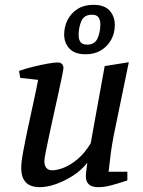

<svg xmlns="http://www.w3.org/2000/svg" viewBox="-20 -767 593 796"><path d="M144 9Q123 9 106 2Q89 -5 78.5 -22.5Q68 -40 68 -71Q68 -95 76.5 -140.5Q85 -186 96.5 -240Q108 -294 119.5 -346Q131 -398 138 -436L64 -444L59 -473Q87 -483 118 -490.5Q149 -498 176.5 -503Q204 -508 220 -508Q231 -508 237 -501.5Q243 -495 243 -485Q243 -480 237.5 -452.5Q232 -425 223 -384.5Q214 -344 204 -298.5Q194 -253 185 -211Q176 -169 170 -139Q164 -109 164 -99Q164 -80 172.5 -70.5Q181 -61 197 -61Q217 -61 245 -72Q273 -83 302.5 -108Q332 -133 356 -173L414 -493L514 -509L451 -203Q444 -166 439.5 -133Q435 -100 433 -79Q431 -58 430 -55H508V-19Q466 -5 438.5 2Q411 9 388 9Q361 9 348.5 -2.5Q336 -14 336 -36Q336 -39 336.5 -48.5Q337 -58 339 -70Q341 -82 342 -92Q316 -60 281.5 -38Q247 -16 211 -3.5Q175 9 144 9ZM335 -542Q290 -542 268 -565.5Q246 -589 246 -624Q246 -657 260.5 -685Q275 -713 302 -730Q329 -747 367 -747Q413 -747 434.5 -723Q456 -699 456 -663Q456 -630 441 -602.5Q426 -575 399 -558.5Q372 -542 335 -542ZM342 -582Q373 -582 384.5 -608Q396 -634 396 -666Q396 -684 388.5 -695Q381 -706 361 -706Q329 -706 317.5 -680Q306 -654 306 -621Q306 -604 313.5 -593Q321 -582 342 -582Z"/></svg>

Font: Manuale Medium
Style: Italic
Weight: 500
Italic angle: -11°
Version: Version 1.002